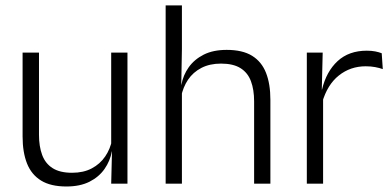

<svg xmlns="http://www.w3.org/2000/svg" viewBox="-20 -683 1459 714"><path d="M125 -487.5V-181.5Q125 -138.5 136.8 -106.8Q148.5 -75 175.5 -57.8Q202.5 -40.5 248 -40.5Q290.5 -40.5 321.2 -56.8Q352 -73 371.2 -101.2Q390.5 -129.5 397 -164.5L409.5 -120H396Q389.5 -84.5 368.8 -54.8Q348 -25 312.8 -7.2Q277.5 10.5 227 10.5Q168.5 10.5 132.8 -11.5Q97 -33.5 80.5 -75Q64 -116.5 64 -175.5V-487.5ZM454 -487.5V0H393.5L396.5 -120.5L393.5 -123.5V-487.5Z M925 0V-306Q925 -349.5 913.2 -381Q901.5 -412.5 874.5 -429.5Q847.5 -446.5 802 -446.5Q760 -446.5 729 -430.5Q698 -414.5 679.2 -386.5Q660.5 -358.5 653.5 -323L638 -367.5H654.5Q661 -403.5 681.8 -432.8Q702.5 -462 737.5 -479.8Q772.5 -497.5 823 -497.5Q882 -497.5 917.5 -475.5Q953 -453.5 969.2 -412.2Q985.5 -371 985.5 -312V0ZM596 0V-663H656.5V-501L654 -361L656.5 -356V0Z M1178 -301.5 1162.5 -348 1177.5 -350Q1193.5 -417 1235.5 -455.8Q1277.5 -494.5 1344 -494.5Q1361.5 -494.5 1375.5 -491.8Q1389.5 -489 1399.5 -485L1403.5 -426Q1391 -430.5 1375 -433.5Q1359 -436.5 1340 -436.5Q1283 -436.5 1240 -402.2Q1197 -368 1178 -301.5ZM1121 0V-487.5H1180L1176.5 -341L1181.5 -336V0Z"/></svg>

Font: Anek Gurmukhi Light
Style: Regular
Weight: 300
Designer: Sarang Kulkarni (Gurmukhi), Yesha Goshar (Latin)
Foundry: Ek Type
Version: Version 1.003